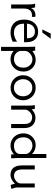

<svg xmlns="http://www.w3.org/2000/svg" viewBox="1336 -2140 1001 3712"><g transform="rotate(90 1836.0 -284.5)"><path d="M145.5 0H67.3V-303.5Q67.3 -413.4 52.5 -463.4H121.3Q134.7 -441.6 134.7 -383.2Q154 -424.8 191.8 -447.5Q229.7 -470.3 267.3 -470.3Q294.1 -470.3 306.9 -466.8V-401.5Q300 -403 279.2 -403Q145.5 -403 145.5 -243.1Z M614.9 11.9Q493.1 11.9 426.2 -56.4Q359.4 -124.8 359.4 -250.5Q359.4 -375.2 424.3 -448.5Q489.1 -521.8 593.6 -521.8Q641.1 -521.8 677.2 -508.2Q713.4 -494.6 740.1 -465.8Q767.3 -437.1 781.9 -395Q796.5 -353 796.5 -291.6V-249H438.1Q438.1 -152.5 484.9 -103.5Q531.7 -54.5 613.9 -54.5Q643.1 -54.5 670.8 -60.9Q698.5 -67.3 721.3 -77.7Q745.5 -88.6 761.9 -98.8Q778.2 -108.9 788.1 -116.8H786.6V-29.7Q774.3 -25.2 751.5 -16.1Q728.7 -6.9 711.4 -2.5Q686.1 5 665.8 8.4Q645.5 11.9 614.9 11.9ZM720.8 -306.4Q719.8 -347 712.4 -373.3Q705 -399.5 690.1 -417.8Q674.3 -438.1 649.5 -448.8Q624.8 -459.4 588.6 -459.4Q553 -459.4 528 -448.5Q503 -437.6 482.2 -417.3Q461.9 -396 451.5 -370.5Q441.1 -345 437.6 -306.4ZM729.2 -765.3 609.9 -602.5H551L629.2 -765.3Z M1363.9 -240.6Q1363.9 -128.7 1295.3 -58.2Q1226.7 12.4 1124.8 12.4Q1030.2 12.4 964.9 -49V195.5H886.6V-309.9Q886.6 -423.8 881.7 -464.9H958.4L968.3 -410.4Q1045.5 -474.3 1135.6 -474.3Q1234.7 -474.3 1299.3 -406.9Q1363.9 -339.6 1363.9 -240.6ZM1288.6 -239.1Q1288.6 -311.9 1243.1 -361.6Q1197.5 -411.4 1127.7 -411.4Q1070.8 -411.4 1017.8 -366.6Q964.9 -321.8 964.9 -266.8V-190.1Q964.9 -135.1 1010.4 -95Q1055.9 -55 1121.8 -55Q1200 -55 1244.3 -104.7Q1288.6 -154.5 1288.6 -239.1Z M1918.8 -230.7Q1918.8 -128.7 1850.2 -58.9Q1781.7 10.9 1677.2 10.9Q1572.3 10.9 1503.7 -58.9Q1435.1 -128.7 1435.1 -230.7Q1435.1 -333.2 1503.7 -403.7Q1572.3 -474.3 1677.2 -474.3Q1781.7 -474.3 1850.2 -403.7Q1918.8 -333.2 1918.8 -230.7ZM1842.1 -230.7Q1842.1 -306.4 1795.8 -357.7Q1749.5 -408.9 1677.2 -408.9Q1604 -408.9 1557.7 -357.7Q1511.4 -306.4 1511.4 -230.7Q1511.4 -155.9 1557.7 -104.7Q1604 -53.5 1677.2 -53.5Q1749.5 -53.5 1795.8 -104.7Q1842.1 -155.9 1842.1 -230.7Z M2455.9 0H2377.7V-259.4Q2377.7 -405.9 2244.1 -405.9Q2194.1 -405.9 2147.3 -361.9Q2100.5 -317.8 2100.5 -273.3V0H2022.3V-337.6Q2022.3 -422.8 2012.4 -457.9H2085.1Q2093.1 -438.1 2093.1 -395.5Q2164.9 -470.3 2255.9 -470.3Q2347 -470.3 2401.5 -414.1Q2455.9 -357.9 2455.9 -259.4Z M3041.1 0H2966.3Q2963.9 -11.4 2963.9 -55.9Q2893.6 12.4 2793.6 12.4Q2694.6 12.4 2626.7 -58.2Q2558.9 -128.7 2558.9 -238.1Q2558.9 -339.1 2624 -406.7Q2689.1 -474.3 2787.1 -474.3Q2888.1 -474.3 2957.9 -404V-680.7H3035.6V-120.3Q3035.6 -62.9 3041.1 0ZM2957.9 -172.3V-278.7Q2957.9 -332.7 2905.9 -372Q2854 -411.4 2795 -411.4Q2722.3 -411.4 2678.7 -362.4Q2635.1 -313.4 2635.1 -238.1Q2635.1 -153 2678.7 -104Q2722.3 -55 2801 -55Q2870.8 -55 2914.4 -86.4Q2957.9 -117.8 2957.9 -172.3Z M3632.7 -4.5 3557.4 10.4Q3545 -18.8 3532.2 -72.3Q3446.5 12.4 3367.3 12.4Q3178.7 12.4 3178.7 -206.4V-456.4H3256.9V-214.9Q3256.9 -55.9 3378.7 -55.9Q3429.2 -55.9 3478.2 -94.6Q3527.2 -133.2 3527.2 -186.1V-456.4H3605V-120.3Q3605 -73.3 3632.7 -4.5Z"/></g></svg>

Font: Shan Wanhai
Style: Regular
Weight: 400
Designer: Khon Soe Zaw Thu
Foundry: Shan Unicode
Version: Version 1.00 June 3, 2017, initial release